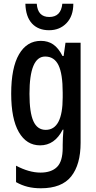

<svg xmlns="http://www.w3.org/2000/svg" viewBox="-20 -769 513 1029"><path d="M199 -550Q237 -550 265 -531Q293 -512 315 -469H321L331 -540H412V-4Q412 113 361.5 176.5Q311 240 199 240Q160 240 128 232Q96 224 66 207V119Q136 156 197 156Q255 156 285.5 126Q316 96 316 23V8Q316 -8 317 -30Q318 -52 320 -74H316Q273 10 195 10Q122 10 81 -61Q40 -132 40 -267Q40 -406 82 -478Q124 -550 199 -550ZM222 -466Q138 -466 138 -266Q138 -166 159 -119.5Q180 -73 225 -73Q316 -73 316 -247V-273Q316 -373 293.5 -419.5Q271 -466 222 -466ZM373 -749Q373 -683 336.5 -645Q300 -607 243 -607Q185 -607 151.5 -643Q118 -679 116 -749H177Q182 -678 244 -678Q307 -678 314 -749Z"/></svg>

Font: Noto Sans Ethiopic ExtraCondensed Medium
Style: Regular
Weight: 500
Width: 2
Designer: Monotype Design Team
Foundry: Monotype Imaging Inc.
Version: Version 2.102; ttfautohint (v1.8.4.7-5d5b)